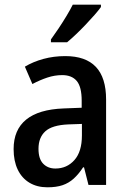

<svg xmlns="http://www.w3.org/2000/svg" viewBox="-20 -788 539 818"><path d="M258 -549Q345 -549 388.5 -503Q432 -457 432 -364V0H357L338 -75H334Q315 -46 294 -27Q273 -8 246.5 1Q220 10 182 10Q138 10 105.5 -9.5Q73 -29 55.5 -65.5Q38 -102 38 -153Q38 -235 91.5 -278.5Q145 -322 251 -326L328 -329V-359Q328 -418 307 -443Q286 -468 245 -468Q213 -468 181.5 -457.5Q150 -447 118 -430L86 -504Q121 -525 165 -537Q209 -549 258 -549ZM271 -258Q202 -255 173 -228.5Q144 -202 144 -154Q144 -111 164 -90.5Q184 -70 216 -70Q265 -70 297 -106Q329 -142 329 -211V-260ZM410 -758Q400 -744 382.5 -724Q365 -704 344.5 -682.5Q324 -661 303.5 -641.5Q283 -622 266 -608H197V-620Q213 -642 230 -667.5Q247 -693 263 -719.5Q279 -746 290 -768H410Z"/></svg>

Font: Noto Sans Display SemiCondensed Medium
Style: Regular
Weight: 500
Width: 4
Designer: Monotype Design Team
Foundry: Monotype Imaging Inc.
Version: Version 2.003